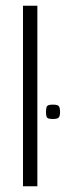

<svg xmlns="http://www.w3.org/2000/svg" viewBox="-20 -648 229 668"><path d="M60 -628H110V0H60ZM164 -234Q146 -234 143 -240Q140 -246 140 -258Q140 -271 143 -277.5Q146 -284 164 -284Q182 -284 185.5 -277.5Q189 -271 189 -258Q189 -246 185 -240Q181 -234 164 -234Z"/></svg>

Font: Smooch Sans Thin
Style: Regular
Weight: 400
Version: Version 1.010